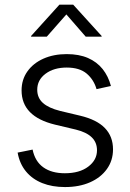

<svg xmlns="http://www.w3.org/2000/svg" viewBox="-20 -776 548 808"><path d="M253.4 11.2Q199.7 11.2 158 -5.4Q116.2 -22 89.4 -54.4Q62.5 -86.9 54.2 -133.8L117.2 -146.5Q127.4 -96.7 162.4 -71.8Q197.3 -46.9 252.9 -46.9Q314.5 -46.9 351.3 -74.7Q388.2 -102.5 388.2 -143.6Q388.2 -176.8 366 -198.2Q343.8 -219.7 299.8 -230.5L211.4 -251.5Q141.1 -268.6 106 -304.4Q70.8 -340.3 70.8 -395.5Q70.8 -440.9 95.2 -475.3Q119.6 -509.8 162.6 -529.1Q205.6 -548.3 260.7 -548.3Q312.5 -548.3 350.1 -532Q387.7 -515.6 411.9 -485.4Q436 -455.1 446.8 -414.1L386.2 -400.9Q375 -440.4 345 -466.1Q314.9 -491.7 260.7 -491.7Q206.5 -491.7 171.6 -465.6Q136.7 -439.5 136.7 -398.4Q136.7 -364.3 160.6 -342.8Q184.6 -321.3 233.4 -309.1L317.4 -289.1Q387.2 -272.5 421.4 -237.1Q455.6 -201.7 455.6 -147.5Q455.6 -100.6 429.9 -64.7Q404.3 -28.8 358.9 -8.8Q313.5 11.2 253.4 11.2ZM176.8 -621.6H110.8V-624.5L230 -756.3H288.1L407.7 -624.5V-621.6H340.8L259.3 -715.3Z"/></svg>

Font: Inter 17pt Light
Style: Regular
Weight: 300
Version: Version 4.001;git-66647c0bb